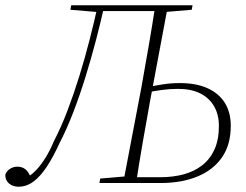

<svg xmlns="http://www.w3.org/2000/svg" viewBox="-44 -694 933 728"><path d="M26 14Q5 14 -9.5 2Q-24 -10 -24 -31Q-19 -46 -6 -54Q7 -62 22 -62Q40 -62 52.5 -52Q65 -42 74 -18L57 -17L58 -21Q77 -32 94 -50Q111 -68 128 -95Q145 -122 161 -160Q188 -212 212 -275Q236 -338 257 -406Q278 -474 295.5 -542.5Q313 -611 327 -674H352Q338 -611 320 -542Q302 -473 280.5 -403.5Q259 -334 234.5 -270Q210 -206 182 -152Q159 -101 134.5 -63.5Q110 -26 83.5 -6Q57 14 26 14ZM333 0 336 -17 442 -26H461L457 0ZM326 -652 330 -674H578L574 -652ZM330 -648 223 -657 226 -674H341L334 -648ZM423 0 492 -362Q506 -440 519.5 -518Q533 -596 545 -674H593L525 -311Q511 -234 497.5 -156Q484 -78 472 0ZM450 0 454 -22H563Q612 -22 652.5 -33Q693 -44 723 -67.5Q753 -91 769.5 -128Q786 -165 786 -216Q786 -260 767.5 -291.5Q749 -323 715 -340Q681 -357 631 -357Q599 -357 570.5 -353Q542 -349 509 -343L513 -363Q546 -370 575.5 -374.5Q605 -379 638 -379Q700 -379 743 -359.5Q786 -340 808.5 -304Q831 -268 831 -217Q831 -145 797.5 -97Q764 -49 704 -24.5Q644 0 564 0ZM557 -648 559 -674H686L683 -657L576 -648Z"/></svg>

Font: Source Serif 4 48pt Light
Style: Italic
Weight: 300
Italic angle: -12°
Designer: Frank Grießhammer
Foundry: Adobe Systems Incorporated
Version: Version 4.004;hotconv 1.0.116;makeotfexe 2.5.65601